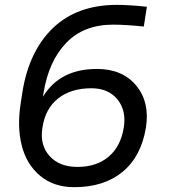

<svg xmlns="http://www.w3.org/2000/svg" viewBox="-20 -756 699 796"><path d="M288.1 20Q203.1 20 146.7 -26.9Q90.3 -73.7 70.3 -152.1Q50.3 -230.5 65.9 -328.1L73.2 -376Q101.1 -546.4 200.9 -641.1Q300.8 -735.8 464.8 -735.8Q515.6 -735.8 588.9 -728L576.2 -646Q501 -653.8 448.2 -653.8Q327.1 -653.8 254.4 -578.1Q181.6 -502.4 160.2 -369.1L158.2 -355Q228 -470.2 381.8 -470.2Q487.3 -470.2 544.4 -401.6Q601.6 -333 585 -227.1Q565.4 -107.4 488.3 -43.7Q411.1 20 288.1 20ZM300.8 -64Q380.4 -64 430.4 -106.4Q480.5 -148.9 493.2 -227.1Q504.4 -297.9 466.8 -344Q429.2 -390.1 358.9 -390.1Q274.4 -390.1 220.9 -347.9Q167.5 -305.7 155.8 -226.1Q144.5 -154.8 185.3 -109.4Q226.1 -64 300.8 -64Z"/></svg>

Font: Sora Italic
Style: Regular
Weight: 400
Designer: Jonathan Barnbrook, Julián Moncada
Foundry: Barnbrook Fonts
Version: Version 2.000